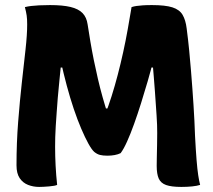

<svg xmlns="http://www.w3.org/2000/svg" viewBox="-20 -728 840 756"><path d="M205 0Q197 4 173 6Q149 8 134 8Q111 8 90.5 0Q70 -8 57.5 -26.5Q45 -45 45 -77Q45 -166 51.5 -248.5Q58 -331 66 -403Q74 -475 80.5 -533Q87 -591 87 -632Q87 -653 85 -667Q83 -681 78 -700Q90 -703 103 -704.5Q116 -706 134 -707Q152 -708 177 -708Q227 -708 258 -700.5Q289 -693 305 -676.5Q321 -660 325 -632Q330 -599 336 -563.5Q342 -528 349.5 -491Q357 -454 365.5 -417.5Q374 -381 384 -345.5Q394 -310 405 -276L372 -301H435L394 -277Q407 -310 419.5 -349.5Q432 -389 443.5 -433Q455 -477 465 -522.5Q475 -568 483 -613Q491 -658 498 -700Q507 -703 517.5 -704.5Q528 -706 542.5 -707Q557 -708 578 -708Q631 -708 659 -699Q687 -690 699 -669.5Q711 -649 715 -616Q721 -570 725 -528.5Q729 -487 732 -450Q735 -413 737.5 -379Q740 -345 742 -313.5Q744 -282 745.5 -252Q747 -222 748 -192Q751 -135 754 -98Q757 -61 760.5 -38Q764 -15 768 0Q756 4 736.5 6Q717 8 694 8Q655 8 634 0.5Q613 -7 605 -25Q597 -43 597 -75Q597 -87 597.5 -109.5Q598 -132 598.5 -157.5Q599 -183 599 -204Q599 -219 598.5 -236.5Q598 -254 596.5 -274Q595 -294 593.5 -317.5Q592 -341 590 -368Q588 -395 585.5 -426Q583 -457 580 -492L603 -462H540L583 -488Q574 -451 561.5 -408Q549 -365 535.5 -322Q522 -279 508 -240Q494 -201 480.5 -171Q467 -141 455 -125Q445 -120 431.5 -117.5Q418 -115 403 -115Q385 -115 373.5 -118Q362 -121 351 -130Q341 -139 328 -162.5Q315 -186 300 -221Q285 -256 270.5 -299Q256 -342 243 -390.5Q230 -439 219 -489L261 -462H198L222 -492Q218 -449 214 -412Q210 -375 207.5 -343Q205 -311 203 -283Q201 -255 199.5 -231.5Q198 -208 197.5 -188Q197 -168 197 -150Q197 -113 199 -75Q201 -37 205 0Z"/></svg>

Font: Recursive Casual ExtraBold
Style: Regular
Weight: 800
Version: Version 1.047